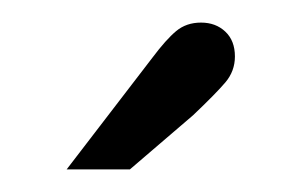

<svg xmlns="http://www.w3.org/2000/svg" viewBox="-20 -720 267 170"><path d="M39 -570 115 -669Q127 -685 136 -692.5Q145 -700 158 -700Q171 -700 179.5 -692Q188 -684 188 -670Q188 -657 179.5 -647Q171 -637 151 -618L95 -570Z"/></svg>

Font: Atkinson Hyperlegible Next Light
Style: Regular
Weight: 300
Designer: Elliott Scott, Megan Eiswerth, Linus Boman, Theodore Petrosky, Letters from Sweden
Foundry: Applied Design Works, Letters from Sweden
Version: Version 2.001